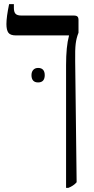

<svg xmlns="http://www.w3.org/2000/svg" viewBox="-20 -667 454 927"><path d="M299 -352Q299 -443 313 -494V-496H57Q30 -496 20.5 -509Q11 -522 11 -551Q11 -585 24 -647H47V-629Q47 -609 55 -600.5Q63 -592 83 -592H336Q349 -592 354 -587Q359 -582 359 -571V-509Q349 -484 345.5 -456Q342 -428 343 -372L350 213Q334 231 310 240H299ZM164 -339Q180 -339 188 -330Q196 -321 196 -304Q196 -287 188 -278Q180 -269 164 -269Q148 -269 140 -278Q132 -287 132 -304Q132 -320 140.5 -329.5Q149 -339 164 -339Z"/></svg>

Font: Noto Serif Hebrew Narrow
Style: Regular
Weight: 400
Width: 4
Designer: Monotype Design Team
Foundry: Monotype Imaging Inc.
Version: Version 1.000